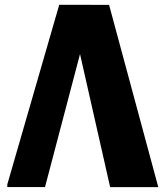

<svg xmlns="http://www.w3.org/2000/svg" viewBox="-20 -770 681 790"><path d="M428.8 -750 631.3 0H433.2L290.1 -631.9L331.5 -632.2L165.2 -0.3H10V-11.1L223.7 -750.3Z"/></svg>

Font: Kufam
Style: Regular
Weight: 400
Designer: Wael Morcos, Artur Schmal
Foundry: Original Type
Version: Version 1.301; ttfautohint (v1.8.3)